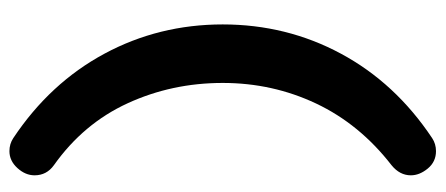

<svg xmlns="http://www.w3.org/2000/svg" viewBox="-282 -458 922 397"><g transform="rotate(90 178.5 -259.0)"><path d="M265 174Q151 98 90.5 -14.5Q30 -127 30 -259Q30 -391 90.5 -503.5Q151 -616 265 -692Q277 -700 292 -700Q314 -700 328 -683Q342 -666 342 -648Q342 -625 321 -608Q236 -542 193.5 -452Q151 -362 151 -259Q151 -154 193 -62.5Q235 29 321 90Q342 105 342 130Q342 149 327 165.5Q312 182 292 182Q277 182 265 174Z"/></g></svg>

Font: Quicksand
Style: Bold
Weight: 700
Version: Version 3.000